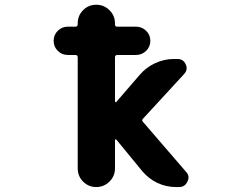

<svg xmlns="http://www.w3.org/2000/svg" viewBox="-20 -794 1040 795"><path d="M709 -19.5Q668 -19.5 631.8 -36.6Q595.7 -53.7 569.3 -85L461.9 -215.8Q460 -217.8 458 -216.8Q456.1 -215.8 456.1 -212.9V-96.7Q456.1 -64.5 433.1 -42Q410.2 -19.5 378.4 -19.5Q346.7 -19.5 324.2 -42Q301.8 -64.5 301.8 -96.7V-556.6Q301.8 -566.4 292 -566.4H260.7Q236.3 -566.4 219.2 -583.5Q202.1 -600.6 202.1 -625Q202.1 -649.4 219.2 -666.5Q236.3 -683.6 260.7 -683.6H292Q301.8 -683.6 301.8 -693.4V-697.3Q301.8 -729.5 324.2 -752Q346.7 -774.4 378.4 -774.4Q410.2 -774.4 433.1 -752Q456.1 -729.5 456.1 -697.3V-693.4Q456.1 -683.6 464.8 -683.6H543.9Q567.4 -683.6 585 -666.5Q602.5 -649.4 602.5 -625Q602.5 -600.6 585 -583.5Q567.4 -566.4 543.9 -566.4H465.8Q456.1 -566.4 456.1 -556.6V-375Q456.1 -372.1 458 -371.1Q460 -370.1 461.9 -372.1L559.6 -485.4Q585.9 -515.6 623 -532.7Q660.2 -549.8 700.2 -549.8H714.8Q739.3 -549.8 749 -527.3Q752.9 -519.5 752.9 -511.7Q752.9 -499 742.2 -487.3L572.3 -302.7Q565.4 -295.9 572.3 -289.1L750 -83Q760.7 -72.3 760.7 -58.6Q760.7 -50.8 755.9 -42Q746.1 -19.5 720.7 -19.5Z"/></svg>

Font: Rounded-X Mgen+ 1mn bold
Style: Bold
Weight: 700
Designer: [Source Han Sans]
Ryoko NISHIZUKA  (kana & ideographs); Paul D. Hunt (Latin, Greek & Cyrillic); Wenlong ZHANG  (bopomofo
Version: Version 1.059.20150602